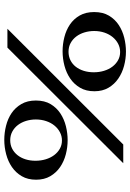

<svg xmlns="http://www.w3.org/2000/svg" viewBox="120 -698 591 870"><g transform="rotate(-90 415.0 -263.5)"><path d="M394 -396Q394 -356.4 377.7 -329.1Q361.3 -301.8 335.2 -284.7Q309.1 -267.6 277.3 -259.8Q245.6 -252 214.8 -252Q182.1 -252 150.1 -260.3Q118.2 -268.6 92.5 -286.1Q66.9 -303.7 51 -330.8Q35.2 -357.9 35.2 -395Q35.2 -432.6 51 -459.7Q66.9 -486.8 92.5 -504.4Q118.2 -522 150.4 -530.5Q182.6 -539.1 215.8 -539.1Q248 -539.1 280 -531Q312 -522.9 337.2 -505.9Q362.3 -488.8 378.2 -461.4Q394 -434.1 394 -396ZM308.1 -396Q308.1 -418.9 301.8 -439.9Q295.4 -460.9 283.2 -477.1Q271 -493.2 253.4 -502.7Q235.8 -512.2 213.9 -512.2Q192.9 -512.2 175.8 -503.4Q158.7 -494.6 146.5 -479.2Q134.3 -463.9 127.7 -443.1Q121.1 -422.4 121.1 -397.9Q121.1 -373 127.7 -351.3Q134.3 -329.6 146.5 -313.2Q158.7 -296.9 175.5 -287.4Q192.4 -277.8 212.9 -277.8Q232.9 -277.8 250.2 -286.9Q267.6 -295.9 280.5 -311.8Q293.5 -327.6 300.8 -349.4Q308.1 -371.1 308.1 -396ZM794.9 -131.8Q794.9 -92.3 778.6 -64.9Q762.2 -37.6 736.3 -20.5Q710.4 -3.4 678.7 4.4Q647 12.2 616.2 12.2Q583.5 12.2 551.3 3.7Q519 -4.9 493.4 -22.5Q467.8 -40 451.9 -66.9Q436 -93.8 436 -130.9Q436 -168.5 451.9 -195.6Q467.8 -222.7 493.4 -240.2Q519 -257.8 551.5 -266.4Q584 -274.9 617.2 -274.9Q649.4 -274.9 681.2 -266.8Q712.9 -258.8 738.3 -241.7Q763.7 -224.6 779.3 -197.3Q794.9 -169.9 794.9 -131.8ZM709 -131.8Q709 -154.8 702.6 -175.8Q696.3 -196.8 684.1 -212.9Q671.9 -229 654.5 -238.5Q637.2 -248 615.2 -248Q594.2 -248 576.9 -239.5Q559.6 -231 547.4 -215.6Q535.2 -200.2 528.6 -179.2Q522 -158.2 522 -133.8Q522 -108.9 528.6 -87.2Q535.2 -65.4 547.4 -49.3Q559.6 -33.2 576.4 -23.7Q593.3 -14.2 613.8 -14.2Q633.8 -14.2 651.1 -23.2Q668.5 -32.2 681.4 -47.9Q694.3 -63.5 701.7 -85.2Q709 -106.9 709 -131.8ZM719.2 -524.9 194.8 0H109.9L633.8 -524.9Z"/></g></svg>

Font: Uncial Antiqua
Style: Regular
Weight: 400
Version: Version 1.000